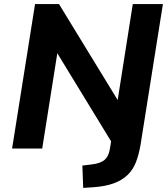

<svg xmlns="http://www.w3.org/2000/svg" viewBox="-20 -725 821 937"><path d="M386 192 382 83 431 77Q470 72 490 55.5Q510 39 516 3L526 -59L543 -1L247 -486H263L186 0H39L151 -705H268L567 -216H551L628 -705H775L666 -19Q658 28 644 65Q630 102 603.5 128Q577 154 535.5 169.5Q494 185 432 189Z"/></svg>

Font: Nunito Sans 10pt ExtraBold
Style: Italic
Weight: 800
Italic angle: -9°
Designer: Vernon Adams
Foundry: Vernon Adams
Version: Version 3.101;gftools[0.9.27]